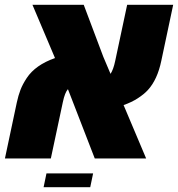

<svg xmlns="http://www.w3.org/2000/svg" viewBox="-31 -652 732 790"><path d="M681.6 -632.3 632.8 -402.3Q616.7 -324.2 577.1 -281.2Q561.5 -264.2 535.9 -247.6Q510.3 -231 477.5 -219.7Q538.6 -74.2 570.3 0H358.9L248.5 -285.2Q235.8 -271 227.5 -231.4L178.2 0H-10.7L38.1 -230Q44.4 -259.3 53.2 -282.2Q62 -305.2 79.1 -331.1Q114.7 -384.8 195.3 -413.1Q120.6 -588.9 102.5 -632.3H313.5L394 -418.5L423.8 -348.1Q435.5 -365.7 442.9 -400.9L492.2 -632.3ZM340.3 118.2H148.4L160.2 61.5H352.1Z"/></svg>

Font: Open Sans Hebrew Extra Bold
Style: Italic
Weight: 800
Italic angle: -12°
Foundry: Ascender Corporation, Yanek Iontef
Version: Version 2.001;PS 002.001;hotconv 1.0.70;makeotf.lib2.5.58329